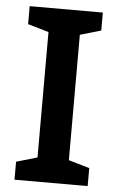

<svg xmlns="http://www.w3.org/2000/svg" viewBox="-52 -751 481 787"><g transform="rotate(5 188.5 -357.0)"><path d="M339 0H38V-74L124 -99V-615L38 -640V-714H339V-640L253 -615V-99L339 -74Z"/></g></svg>

Font: Noto Sans Cherokee SemiBold
Style: Regular
Weight: 600
Designer: Monotype Design Team
Foundry: Monotype Imaging Inc.
Version: Version 2.001; ttfautohint (v1.8.4.7-5d5b)